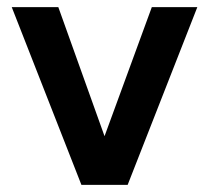

<svg xmlns="http://www.w3.org/2000/svg" viewBox="-20 -520 588 540"><path d="M407 -500 274 -137 144 -500H13L209 0H339L535 -500Z"/></svg>

Font: Perun SemiBold
Style: Regular
Weight: 600
Foundry: Copyright (c) Stefan Peev, Context Ltd, 2016
Version: Version 1.089